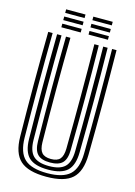

<svg xmlns="http://www.w3.org/2000/svg" viewBox="-140 -1025 780 1106"><g transform="rotate(15 249.5 -471.5)"><path d="M250 9.2Q142 9.2 94.6 -33.6Q47.2 -76.5 46 -175.5Q43.8 -323.2 43.6 -480.8Q43.5 -638.2 46 -800H72.2Q70.2 -650 70.2 -490.8Q70.2 -331.5 72.2 -176Q73.5 -88 114.8 -50Q156 -12 250 -12Q343.2 -12 384.4 -50Q425.5 -88 426.8 -176Q428.8 -330.8 428.8 -488Q428.8 -645.2 426.8 -800H453.2Q455.2 -645.2 455.4 -488Q455.5 -330.8 453.2 -175.5Q451.8 -76.5 404.6 -33.6Q357.5 9.2 250 9.2ZM250 -33Q170 -33 134.9 -66.2Q99.8 -99.5 98.8 -176.2Q96.5 -334.8 96.6 -490Q96.8 -645.2 98.8 -800H125.2Q123 -646.8 123.1 -490.1Q123.2 -333.5 125.2 -176.5Q126.2 -111 155.2 -82.6Q184.2 -54.2 250 -54.2Q315.2 -54.2 344.1 -82.6Q373 -111 373.8 -176.5Q376 -331.2 376 -488.2Q376 -645.2 373.8 -800H400.2Q402.5 -643.2 402.5 -487.2Q402.5 -331.2 400.2 -176.2Q399.2 -99.5 364.4 -66.2Q329.5 -33 250 -33ZM250 -75.5Q198.2 -75.5 175.4 -99Q152.5 -122.5 151.8 -177Q149.5 -335 149.5 -489.9Q149.5 -644.8 151.8 -800H178.2Q176 -650 176 -490.9Q176 -331.8 178.2 -177.2Q178.8 -134.2 195.4 -115.4Q212 -96.5 250 -96.5Q287.5 -96.5 303.9 -115.4Q320.2 -134.2 321 -177.2Q323 -332.5 323 -488.9Q323 -645.2 321 -800H347.2Q349.5 -642.8 349.5 -487.4Q349.5 -332 347.2 -177Q346.8 -122.5 324 -99Q301.2 -75.5 250 -75.5ZM274.2 -930.8V-952H389.8V-930.8ZM112 -930.8V-952H227.5V-930.8ZM112 -887.8V-909.2H227.5V-887.8ZM274.2 -887.8V-909.2H389.8V-887.8ZM112 -845V-866.5H227.5V-845ZM274.2 -845V-866.5H389.8V-845Z"/></g></svg>

Font: Big Shoulders Inline Text ExtraBold
Style: Regular
Weight: 800
Designer: Patric King
Foundry: XO Type Co
Version: Version 1.000